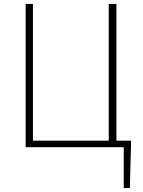

<svg xmlns="http://www.w3.org/2000/svg" viewBox="-20 -746 724 973"><path d="M607 207H638L644 -13V-33H570V-726H531V-33H147V-726H110V0H607Z"/></svg>

Font: Noto Sans CJK SC Thin
Style: Regular
Weight: 100
Designer: Ryoko NISHIZUKA 西塚涼子 (kana, bopomofo & ideographs); Paul D. Hunt (Latin, Greek & Cyrillic); Sandoll Communications 산돌커뮤니
Foundry: Adobe
Version: Version 2.004;hotconv 1.0.118;makeotfexe 2.5.65603